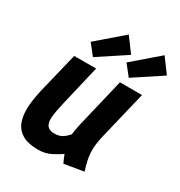

<svg xmlns="http://www.w3.org/2000/svg" viewBox="-183 -901 976 1040"><g transform="rotate(30 305.0 -381.0)"><path d="M206 12Q146 12 110 -7.5Q74 -27 58.5 -62.5Q43 -98 43 -147Q43 -174 47.5 -204Q52 -234 59 -267L122 -526H259L200 -276Q192 -242 187 -214.5Q182 -187 182 -166Q182 -147 188 -134Q194 -121 206.5 -114.5Q219 -108 238 -108Q269 -108 288 -120.5Q307 -133 323 -152Q325 -169 327.5 -183Q330 -197 334 -216L408 -526H546L471 -215Q467 -195 464 -175.5Q461 -156 461 -136Q461 -103 467.5 -72.5Q474 -42 484 -11L363 9Q359 1 351.5 -16.5Q344 -34 342 -40Q320 -24 284.5 -6Q249 12 206 12ZM213 -571 161 -637 320 -774 386 -685ZM437 -571 385 -637 544 -774 610 -685Z"/></g></svg>

Font: Ubuntu Sans Mono
Style: Italic
Weight: 400
Italic angle: -13.5°
Monospace: yes
Designer: Dalton Maag Ltd
Foundry: Dalton Maag Ltd
Version: Version 1.006